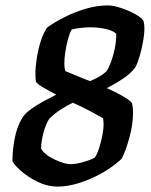

<svg xmlns="http://www.w3.org/2000/svg" viewBox="-20 -690 560 710"><path d="M194 0Q155 0 118.5 -18Q82 -36 57 -58.5Q32 -81 26 -94Q26 -135 34.5 -179Q43 -223 63 -255Q72 -270 94 -286Q116 -302 142 -316Q168 -330 188 -340Q163 -353 141.5 -365.5Q120 -378 113 -387Q111 -401 111 -417Q111 -443 116 -475Q121 -507 130.5 -537Q140 -567 154 -588Q182 -608 219.5 -627Q257 -646 298.5 -658Q340 -670 378 -670Q399 -670 427.5 -660.5Q456 -651 479.5 -638Q503 -625 510 -614Q514 -602 514 -585Q514 -564 509 -536Q504 -508 496.5 -482.5Q489 -457 481 -442Q464 -418 434 -398.5Q404 -379 375 -364Q405 -351 431.5 -336Q458 -321 468 -309Q470 -301 471 -291.5Q472 -282 472 -275Q472 -230 458.5 -181Q445 -132 430 -103Q398 -73 357 -50Q316 -27 273.5 -13.5Q231 0 194 0ZM313 -390Q325 -395 342.5 -404Q360 -413 375 -428Q389 -451 399.5 -489.5Q410 -528 410 -565Q398 -577 370.5 -583Q343 -589 315 -589Q299 -589 280.5 -587Q262 -585 245 -581Q237 -566 231 -543.5Q225 -521 221.5 -497.5Q218 -474 218 -457Q218 -446 219 -439Q220 -432 222 -427Q232 -423 258 -412Q284 -401 313 -390ZM239 -83Q262 -83 289 -91Q316 -99 330 -107Q338 -117 345.5 -139Q353 -161 358 -186.5Q363 -212 363 -230Q363 -242 361 -253Q341 -264 311.5 -280Q282 -296 249 -310Q234 -303 209.5 -288Q185 -273 163 -252Q150 -233 141 -200Q132 -167 132 -140Q142 -123 163 -110.5Q184 -98 205.5 -90.5Q227 -83 239 -83Z"/></svg>

Font: Texturina
Style: Bold Italic
Weight: 700
Italic angle: -11°
Designer: Guillermo Torres Carreño
Foundry: Omnibus-Type
Version: Version 1.002; ttfautohint (v1.8.3)